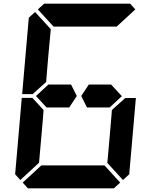

<svg xmlns="http://www.w3.org/2000/svg" viewBox="-20 -1020 856 1040"><path d="M162 -515 158 -510H100L136 -924L170 -955L255 -862L240 -698L231 -590L230 -576ZM582 -562 640 -499 574 -438H546H510H451L420 -500L461 -562H520H557ZM192 -144 191 -138 90 -45 62 -76 98 -490H156L160 -485L216 -424L213 -384L206 -302ZM654 -485 658 -489H716L680 -76L646 -45L561 -138L562 -144L576 -302L584 -396L586 -424ZM631 -31 597 0H426H302H131L103 -31L204 -124H229H313H437H521H546ZM185 -969 219 -1000H390H514H685L713 -969L612 -876H587H503H379H295H276H270ZM365 -562 396 -500 355 -438H296H259H232L175 -500L242 -562H269H306Z"/></svg>

Font: DSEG14 Classic
Style: Bold Italic
Weight: 700
Italic angle: -5°
Designer: Keshikan(Twitter:@keshinomi_88pro)
Version: Version 0.46